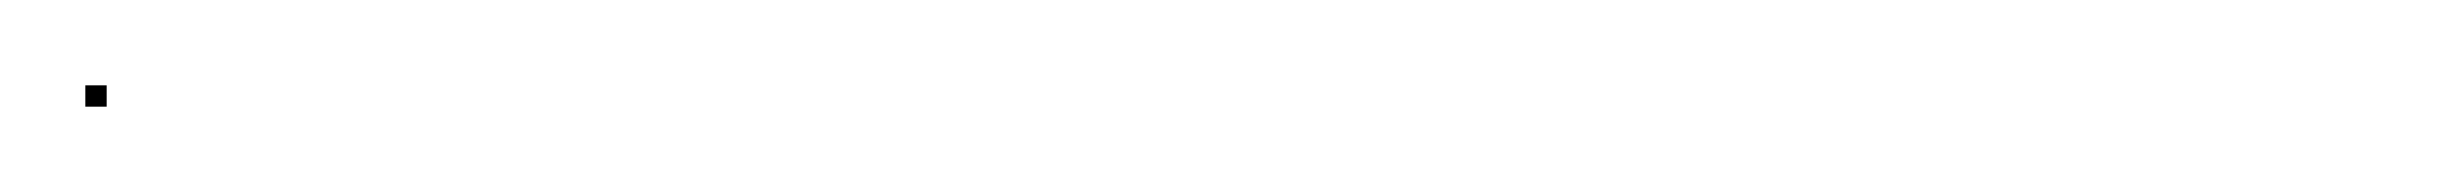

<svg xmlns="http://www.w3.org/2000/svg" viewBox="-22 -23 575 45"><path d="M-2 2V-3H3V2Z"/></svg>

Font: FRB American Cursive Just Beginnings
Style: Italic
Weight: 400
Italic angle: -25°
Version: Version 2.0;Modular Font Editor K font №1